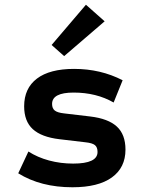

<svg xmlns="http://www.w3.org/2000/svg" viewBox="-20 -779 620 811"><path d="M286 12Q152 12 57 -47L100 -139Q139 -114 187.5 -101Q236 -88 289 -88Q392 -88 392 -137Q392 -157 381 -166Q370 -175 341 -178L231 -191Q155 -200 118.5 -233.5Q82 -267 82 -330Q82 -406 136 -447Q190 -488 293 -488Q405 -488 498 -440L460 -346Q387 -388 291 -388Q200 -388 200 -340Q200 -321 211.5 -312Q223 -303 251 -300L361 -287Q437 -278 473.5 -244.5Q510 -211 510 -147Q510 -71 452.5 -29.5Q395 12 286 12ZM251 -542 198 -589 343 -759 422 -689Z"/></svg>

Font: Sometype Mono
Style: Bold
Weight: 700
Monospace: yes
Designer: Ryoichi Tsunekawa
Foundry: Dharma Type
Version: Version 1.000; ttfautohint (v1.8.3)